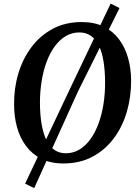

<svg xmlns="http://www.w3.org/2000/svg" viewBox="-20 -872 757 1036"><path d="M322 10Q253.5 10 203.5 -15Q153.5 -40 120.8 -83.8Q88 -127.5 72 -185Q56 -242.5 56 -307.5Q55 -395.5 79 -475.5Q103 -555.5 150 -618Q197 -680.5 265 -716.8Q333 -753 421 -753Q490.5 -753 540.5 -728Q590.5 -703 623 -659Q655.5 -615 671.2 -558.5Q687 -502 687.5 -439Q688 -350 664.5 -269.2Q641 -188.5 594.2 -125.8Q547.5 -63 479.2 -26.5Q411 10 322 10ZM335 -45Q375 -45 408.5 -65Q442 -85 468 -121.2Q494 -157.5 511.8 -205.8Q529.5 -254 538.5 -311.2Q547.5 -368.5 547 -430.5Q546.5 -494 538.2 -543.2Q530 -592.5 513 -626.8Q496 -661 470 -679Q444 -697 408 -697Q368 -697 334.5 -677Q301 -657 275 -621.2Q249 -585.5 231.2 -537.5Q213.5 -489.5 204.5 -433Q195.5 -376.5 195.5 -315.5Q196 -251 204.8 -200.8Q213.5 -150.5 230.5 -115.8Q247.5 -81 273.8 -63Q300 -45 335 -45ZM115.5 119 361.5 -401 577 -852.5 625 -828.5 401 -379 164.5 143Z"/></svg>

Font: Merriweather Light 18pt SemiBold
Style: Italic
Weight: 600
Italic angle: -7.8°
Version: Version 2.101